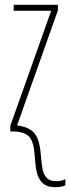

<svg xmlns="http://www.w3.org/2000/svg" viewBox="-20 -547 292 799"><path d="M124 97Q120 39 99 19.5Q78 0 32 0H23V-24L193 -502H37V-527H221V-504L51 -25Q100 -19 122.5 6.5Q145 32 150 98Q153 135 157 156.5Q161 178 174 192.5Q187 207 213 207Q239 207 252 198V224Q236 232 210 232Q175 232 157 214.5Q139 197 133 169.5Q127 142 124 97Z"/></svg>

Font: Noto Sans Display Thin Cond
Style: Regular
Weight: 250
Width: 3
Designer: Monotype Design team
Foundry: Monotype Imaging Inc.
Version: Version 1.000